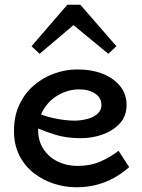

<svg xmlns="http://www.w3.org/2000/svg" viewBox="-20 -776 601 810"><path d="M302 14Q253 14 206 -1.5Q159 -17 121 -47Q83 -77 61 -121.5Q39 -166 39 -224Q39 -286 61.5 -334Q84 -382 122 -415Q160 -448 208 -465.5Q256 -483 306 -483Q367 -483 413.5 -464.5Q460 -446 487 -412.5Q514 -379 514 -333Q514 -287 486 -256Q458 -225 414 -209Q370 -193 321 -193Q260 -193 212 -208Q176 -219 141 -234Q141 -231 141 -228Q141 -180 164 -146Q187 -112 224.5 -94Q262 -76 306 -76Q361 -76 403.5 -94.5Q446 -113 480 -140L525 -71Q497 -46 463.5 -27Q430 -8 390 3Q350 14 302 14ZM153 -293Q186 -281 214 -276Q257 -267 297 -267Q328 -268 353 -275.5Q378 -283 393 -297.5Q408 -312 408 -333Q408 -363 381.5 -381Q355 -399 313 -399Q282 -399 251 -387Q220 -375 195.5 -353Q171 -331 156 -300Q154 -296 153 -293ZM147 -549 113 -581 264 -756H319L471 -581L437 -549L290 -670Z"/></svg>

Font: BioRhyme ExtraBold Medium
Style: Regular
Weight: 500
Version: Version 1.600;gftools[0.9.33]